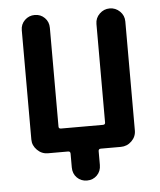

<svg xmlns="http://www.w3.org/2000/svg" viewBox="-48 -562 597 718"><g transform="rotate(-5 250.0 -203.0)"><path d="M113.3 0Q89.8 0 72.8 -17.1Q55.7 -34.2 55.7 -56.6V-466.8Q55.7 -489.3 71.3 -504.4Q86.9 -519.5 108.9 -519.5Q130.9 -519.5 146 -504.4Q161.1 -489.3 161.1 -466.8V-95.7Q161.1 -87.9 169.9 -87.9H327.1Q335.9 -87.9 335.9 -95.7V-465.8Q335.9 -488.3 352.1 -503.9Q368.2 -519.5 390.1 -519.5Q412.1 -519.5 428.2 -503.9Q444.3 -488.3 444.3 -465.8V-56.6Q444.3 -33.2 427.2 -16.6Q410.2 0 386.7 0H311.5Q302.7 0 302.7 8.8V60.5Q302.7 84 287.6 99.1Q272.5 114.3 250 114.3Q227.5 114.3 212.4 99.1Q197.3 84 197.3 60.5V8.8Q197.3 0 188.5 0Z"/></g></svg>

Font: Rounded Mgen+ 1m medium
Style: Regular
Weight: 500
Designer: [Source Han Sans]
Ryoko NISHIZUKA  (kana & ideographs); Paul D. Hunt (Latin, Greek & Cyrillic); Wenlong ZHANG  (bopomofo
Version: Version 1.059.20150602